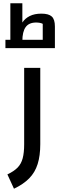

<svg xmlns="http://www.w3.org/2000/svg" viewBox="-20 -883 358 1168"><path d="M65 265 25 178Q65 159 87 136.5Q109 114 118 80Q127 46 127 -6V-470H225V-6Q225 64 209 115Q193 166 157.5 202Q122 238 65 265ZM43 -633V-863H116V-746Q132 -771 161 -785.5Q190 -800 232 -800Q276 -800 295 -782.5Q314 -765 314 -722V-633H240V-738Q233 -742 222 -744Q211 -746 200 -746Q156 -746 136 -718Q116 -690 116 -633ZM13 -590V-641H314V-590Z"/></svg>

Font: Changa Medium
Style: Regular
Weight: 500
Designer: Eduardo Rodriguez Tunni
Foundry: Eduardo Rodriguez Tunni
Version: Version 3.003